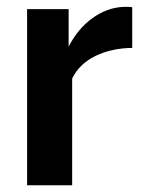

<svg xmlns="http://www.w3.org/2000/svg" viewBox="-20 -551 427 571"><path d="M373.2 -408.5Q312.1 -407.9 264.1 -384.7Q216.1 -361.4 194.6 -317.5V0H60.6V-523.8H184.1V-412.3Q211.6 -465.8 254.9 -497.1Q298.3 -528.3 346.4 -530.5Q356.9 -530.5 362.7 -530.5Q368.6 -530.5 373.2 -529.5Z"/></svg>

Font: Raleway Thin
Style: Regular
Weight: 100
Designer: Matt McInerney, Pablo Impallari, Rodrigo Fuenzalida
Foundry: Matt McInerney, Pablo Impallari, Rodrigo Fuenzalida
Version: Version 4.026